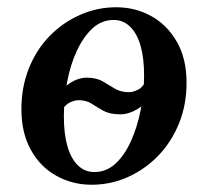

<svg xmlns="http://www.w3.org/2000/svg" viewBox="-20 -499 573 529"><path d="M145 -184 126 -197Q138 -244 165 -264.5Q192 -285 219 -285Q246 -285 263.5 -274.5Q281 -264 297 -254.5Q313 -245 336 -245Q346 -245 360.5 -252Q375 -259 386 -284L405 -271Q393 -222 365.5 -203Q338 -184 311 -184Q283 -184 265.5 -193.5Q248 -203 233 -213Q218 -223 196 -223Q185 -223 170.5 -215.5Q156 -208 145 -184ZM300 -479Q353 -479 397 -454.5Q441 -430 467.5 -383.5Q494 -337 494 -271Q494 -210 473 -158.5Q452 -107 415.5 -69.5Q379 -32 332 -11Q285 10 232 10Q180 10 135.5 -14.5Q91 -39 65 -86Q39 -133 39 -198Q39 -259 59.5 -310.5Q80 -362 116.5 -399.5Q153 -437 200.5 -458Q248 -479 300 -479ZM240 -25Q273 -25 298 -48Q323 -71 340.5 -109.5Q358 -148 367.5 -195.5Q377 -243 377 -292Q377 -338 367.5 -372Q358 -406 339 -425Q320 -444 293 -444Q260 -444 235 -421Q210 -398 192 -359.5Q174 -321 165 -273.5Q156 -226 156 -178Q156 -131 165.5 -97Q175 -63 194 -44Q213 -25 240 -25Z"/></svg>

Font: Brygada 1918 SemiBold
Style: Italic
Weight: 600
Italic angle: -8°
Designer: Mateusz Machalski | Borys Kosmynka | Przemek Hoffer
Foundry: NIEPODLEGLA 2018
Version: Version 3.006